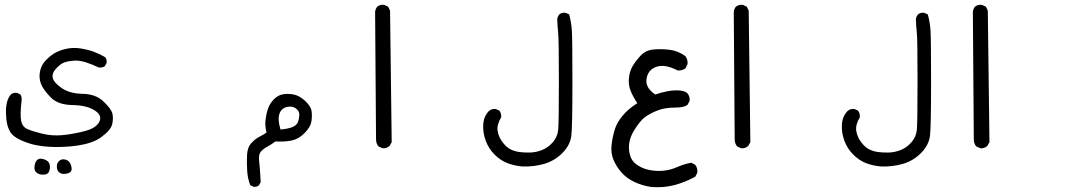

<svg xmlns="http://www.w3.org/2000/svg" viewBox="-20 -451 4540 803"><path d="M155.3 279.3Q140.6 278.3 131.3 269.5Q122.1 260.7 124.5 243.2Q127 225.6 136.2 217.3Q145.5 209 164.6 215.3Q183.6 221.7 187.5 236.8Q191.4 252 185.1 266.6Q178.7 281.2 155.3 279.3ZM246.1 276.4Q234.4 276.4 226.1 268.6Q217.8 260.7 217.8 245.1Q217.8 229.5 229 220.7Q240.2 211.9 256.3 217.3Q272.5 222.7 277.8 242.7Q283.2 262.7 272.9 269.5Q262.7 276.4 246.1 276.4ZM114.3 152.3Q43.9 131.8 24.9 104Q5.9 76.2 4.9 21Q3.9 -34.2 27.3 -57.6Q38.1 -64.5 51.8 -62.5L65.4 -55.7Q72.3 -44.9 70.3 -31.2Q63.5 29.3 68.4 54.2Q73.2 79.1 93.8 88.4Q114.3 97.7 155.8 107.9Q197.3 118.2 239.7 114.3Q282.2 110.4 331.5 98.1Q380.9 85.9 395 59.1Q409.2 32.2 376 10.7Q342.8 -10.7 282.2 -11.7Q221.7 -12.7 190.9 -44.9Q160.2 -77.1 151.4 -100.6Q142.6 -124 146.5 -147.5Q150.4 -170.9 161.1 -186Q171.9 -201.2 193.8 -218.8Q215.8 -236.3 249.5 -245.1Q283.2 -253.9 316.4 -248.5Q349.6 -243.2 374 -233.9Q398.4 -224.6 419.9 -211.9Q427.7 -202.1 425.8 -187.5L418 -173.8Q407.2 -167 392.6 -168.9Q366.2 -181.6 338.9 -190.4Q311.5 -199.2 287.6 -197.3Q263.7 -195.3 248 -189.5Q232.4 -183.6 214.4 -164.1Q196.3 -144.5 200.7 -125Q205.1 -105.5 238.3 -82.5Q271.5 -59.6 325.7 -58.6Q379.9 -57.6 412.1 -27.3Q444.3 2.9 449.7 22.9Q455.1 43 449.2 68.4Q443.4 93.8 401.4 124Q359.4 154.3 270 161.6Q180.7 168.9 114.3 152.3Z M1040 330.1 1026.4 323.2Q1015.6 294.9 1013.7 262.7Q1011.7 230.5 1013.2 197.8Q1014.6 165 1031.7 147Q1048.8 128.9 1064.5 121.1Q1080.1 113.3 1094.7 103.5Q1087.9 76.2 1090.3 52.2Q1092.8 28.3 1100.1 5.9Q1107.4 -16.6 1124 -34.2Q1140.6 -51.8 1161.1 -56.2Q1181.6 -60.5 1206.5 -56.2Q1231.4 -51.8 1255.9 -29.3Q1280.3 -6.8 1283.2 14.2Q1286.1 35.2 1282.2 58.1Q1278.3 81.1 1253.4 106Q1228.5 130.9 1199.7 136.7Q1170.9 142.6 1131.8 140.6Q1115.2 153.3 1097.7 162.6Q1080.1 171.9 1070.3 184.1Q1060.5 196.3 1064 224.6Q1067.4 252.9 1070.3 310.5L1063.5 323.2Q1054.7 332 1040 330.1ZM1204.1 80.1Q1221.7 72.3 1226.6 58.1Q1231.4 43.9 1231.9 28.8Q1232.4 13.7 1217.3 2.4Q1202.1 -8.8 1179.2 -3.4Q1156.2 2 1148.4 25.9Q1140.6 49.8 1153.3 90.8Q1184.6 87.9 1204.1 80.1Z M1579.1 168.9 1562.5 161.1Q1552.7 148.4 1552.7 131.8L1548.8 -400.4Q1549.8 -413.1 1557.6 -422.9Q1569.3 -432.6 1586.9 -430.7L1603.5 -422.9L1611.3 -406.2L1618.2 143.6L1609.4 159.2Q1596.7 170.9 1579.1 168.9Z M2163.1 245.1Q2130.9 242.2 2102.5 231.4Q2074.2 220.7 2049.3 196.3Q2024.4 171.9 2011.7 138.2Q1999 104.5 2001 70.3Q2002.9 36.1 2024.4 13.7Q2036.1 2.9 2053.7 4.9L2068.4 11.7Q2077.1 22.5 2076.2 39.1Q2057.6 70.3 2061 95.2Q2064.5 120.1 2080.6 142.1Q2096.7 164.1 2113.8 172.9Q2130.9 181.6 2150.9 184.6Q2170.9 187.5 2195.8 187Q2220.7 186.5 2246.1 176.8Q2271.5 167 2291.5 144.5Q2311.5 122.1 2314.5 91.8Q2317.4 61.5 2317.4 -111.3Q2317.4 -284.2 2314.5 -312.5Q2311.5 -340.8 2310.5 -370.1Q2311.5 -381.8 2319.3 -390.6Q2329.1 -399.4 2345.7 -397.5L2360.4 -390.6Q2369.1 -359.4 2371.6 -324.7Q2374 -290 2374 -106.9Q2374 76.2 2369.6 115.7Q2365.2 155.3 2332.5 188.5Q2299.8 221.7 2255.9 234.4Q2211.9 247.1 2163.1 245.1Z M2705.1 331.1Q2668 326.2 2634.3 310.5Q2600.6 294.9 2578.6 269.5Q2556.6 244.1 2545.4 216.3Q2534.2 188.5 2537.6 156.7Q2541 125 2550.3 93.3Q2559.6 61.5 2584.5 32.2Q2609.4 2.9 2645.5 -19.5Q2627 -46.9 2617.2 -71.8Q2607.4 -96.7 2610.4 -125Q2613.3 -153.3 2626 -174.8Q2638.7 -196.3 2659.2 -218.3Q2679.7 -240.2 2710.4 -243.7Q2741.2 -247.1 2777.8 -243.2Q2814.5 -239.3 2845.7 -216.8Q2857.4 -203.1 2855.5 -182.6L2846.7 -165Q2833 -155.3 2814.5 -156.2Q2761.7 -183.6 2726.1 -171.9Q2690.4 -160.2 2684.1 -122.1Q2677.7 -84 2720.7 -55.7Q2745.1 -64.5 2771 -69.3Q2796.9 -74.2 2819.3 -72.8Q2841.8 -71.3 2853.5 -62.5Q2866.2 -48.8 2864.3 -29.3L2855.5 -12.7Q2841.8 -1 2801.3 -1Q2760.7 -1 2729.5 11.2Q2698.2 23.4 2677.2 39.1Q2656.2 54.7 2631.8 94.7Q2607.4 134.8 2610.8 174.8Q2614.3 214.8 2637.7 233.4Q2661.1 252 2690.4 258.8Q2719.7 265.6 2751.5 263.2Q2783.2 260.7 2811.5 248Q2839.8 235.4 2871.1 229.5L2887.7 238.3Q2898.4 252 2896.5 271.5L2887.7 288.1Q2846.7 310.5 2801.8 322.8Q2756.8 335 2705.1 331.1Z M3079.1 168.9 3062.5 161.1Q3052.7 148.4 3052.7 131.8L3048.8 -400.4Q3049.8 -413.1 3057.6 -422.9Q3069.3 -432.6 3086.9 -430.7L3103.5 -422.9L3111.3 -406.2L3118.2 143.6L3109.4 159.2Q3096.7 170.9 3079.1 168.9Z M3663.1 245.1Q3630.9 242.2 3602.5 231.4Q3574.2 220.7 3549.3 196.3Q3524.4 171.9 3511.7 138.2Q3499 104.5 3501 70.3Q3502.9 36.1 3524.4 13.7Q3536.1 2.9 3553.7 4.9L3568.4 11.7Q3577.1 22.5 3576.2 39.1Q3557.6 70.3 3561 95.2Q3564.5 120.1 3580.6 142.1Q3596.7 164.1 3613.8 172.9Q3630.9 181.6 3650.9 184.6Q3670.9 187.5 3695.8 187Q3720.7 186.5 3746.1 176.8Q3771.5 167 3791.5 144.5Q3811.5 122.1 3814.5 91.8Q3817.4 61.5 3817.4 -111.3Q3817.4 -284.2 3814.5 -312.5Q3811.5 -340.8 3810.5 -370.1Q3811.5 -381.8 3819.3 -390.6Q3829.1 -399.4 3845.7 -397.5L3860.4 -390.6Q3869.1 -359.4 3871.6 -324.7Q3874 -290 3874 -106.9Q3874 76.2 3869.6 115.7Q3865.2 155.3 3832.5 188.5Q3799.8 221.7 3755.9 234.4Q3711.9 247.1 3663.1 245.1Z M4079.1 168.9 4062.5 161.1Q4052.7 148.4 4052.7 131.8L4048.8 -400.4Q4049.8 -413.1 4057.6 -422.9Q4069.3 -432.6 4086.9 -430.7L4103.5 -422.9L4111.3 -406.2L4118.2 143.6L4109.4 159.2Q4096.7 170.9 4079.1 168.9Z"/></svg>

Font: JasonHandwriting4
Style: Regular
Weight: 400
Version: Version 1.01.21